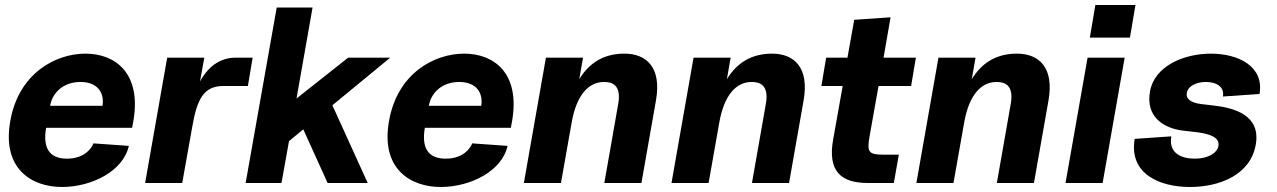

<svg xmlns="http://www.w3.org/2000/svg" viewBox="-20 -730 5095 766"><path d="M227 16C347 16 472 -48 494 -148L353 -158C345 -138 317 -97 247 -97C177 -97 150 -140 164 -220H507L512 -247C545 -437 441 -516 321 -516C201 -516 54 -437 21 -247C-13 -56 107 16 227 16ZM180 -308C188 -358 231 -403 301 -403C371 -403 397 -358 389 -308Z M559 0H707L747 -224C766 -334 792 -387 872 -387H969L988 -500H921C866 -500 815 -473 778 -405L795 -500H647Z M960 0H1103L1133 -167L1190 -214L1287 0H1447L1306 -310L1537 -500H1369L1163 -337L1227 -700H1084Z M1738 16C1858 16 1983 -48 2005 -148L1864 -158C1856 -138 1828 -97 1758 -97C1688 -97 1661 -140 1675 -220H2018L2023 -247C2056 -437 1952 -516 1832 -516C1712 -516 1565 -437 1532 -247C1498 -56 1618 16 1738 16ZM1691 -308C1699 -358 1742 -403 1812 -403C1882 -403 1908 -358 1900 -308Z M2446 -313 2391 0H2539L2597 -329C2620 -459 2561 -516 2471 -516C2390 -516 2331 -480 2291 -414L2306 -500H2158L2070 0H2218L2261 -243C2281 -354 2330 -403 2390 -403C2420 -403 2461 -393 2446 -313Z M3035 -313 2980 0H3128L3186 -329C3209 -459 3150 -516 3060 -516C2979 -516 2920 -480 2880 -414L2895 -500H2747L2659 0H2807L2850 -243C2870 -354 2919 -403 2979 -403C3009 -403 3050 -393 3035 -313Z M3442 0H3546L3566 -113H3504C3446 -113 3438 -123 3449 -185L3485 -387H3615L3634 -500H3505L3533 -661L3388 -651L3361 -500H3276L3257 -387H3342L3304 -174C3281 -46 3336 0 3442 0Z M4012 -313 3957 0H4105L4163 -329C4186 -459 4127 -516 4037 -516C3956 -516 3897 -480 3857 -414L3872 -500H3724L3636 0H3784L3827 -243C3847 -354 3896 -403 3956 -403C3986 -403 4027 -393 4012 -313Z M4231 0H4379L4467 -500H4319ZM4328 -580H4488L4510 -710H4350Z M4727 16C4847 16 4969 -33 4990 -153C5011 -273 4900 -300 4822 -309L4771 -315C4732 -320 4710 -335 4715 -360C4719 -385 4751 -403 4791 -403C4831 -403 4866 -385 4859 -345L5005 -355C5024 -465 4921 -516 4811 -516C4701 -516 4585 -465 4568 -365C4550 -265 4621 -219 4698 -209L4751 -203C4790 -198 4848 -188 4841 -148C4836 -118 4797 -97 4747 -97C4697 -97 4641 -116 4653 -186L4507 -176C4483 -36 4607 16 4727 16Z"/></svg>

Font: Uncut Sans
Style: Bold Italic
Weight: 700
Italic angle: -10°
Designer: Kasper Nordkvist
Foundry: Uncut Type
Version: Version 1.111;FEAKit 1.0